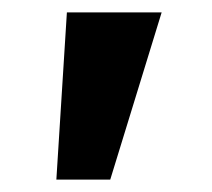

<svg xmlns="http://www.w3.org/2000/svg" viewBox="-20 -720 343 310"><path d="M71 -430 88 -700H241L158 -430Z"/></svg>

Font: Lexend Exa SemiBold
Style: Regular
Weight: 600
Designer: Bonnie Shaver-Troup, Thomas Jockin
Foundry: Lexend
Version: Version 1.007